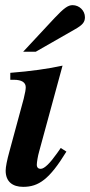

<svg xmlns="http://www.w3.org/2000/svg" viewBox="-20 -717 350 746"><path d="M216 -142 202 -122C175 -84 153 -61 138 -61C130 -61 123 -65 123 -77C123 -86 127 -111 132 -128L223 -462C169 -450 98 -440 20 -434V-407H34C64 -407 80 -397 80 -378C80 -370 78 -357 72 -333L17 -130C7 -94 2 -68 2 -54C2 -11 29 9 70 9C130 9 172 -20 238 -128ZM70 -516H119L271 -603C301 -620 310 -631 310 -650C310 -676 288 -697 262 -697C244 -697 228 -685 192 -647Z"/></svg>

Font: XITS
Style: Bold Italic
Weight: 700
Italic angle: -16.33°
Designer: MicroPress Inc., with final additions and corrections provided by Coen Hoffman, Elsevier (retired)
Version: Version 1.105